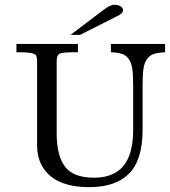

<svg xmlns="http://www.w3.org/2000/svg" viewBox="-20 -771 711 804"><path d="M671.4 -552.2Q641.1 -550.8 623.5 -544.9Q606 -539.1 595 -522.9Q584 -506.8 580.6 -481.7Q577.1 -456.5 577.1 -413.1V-227.5Q577.1 -101.6 520.8 -44.4Q464.4 12.7 354 12.7Q216.8 12.7 163.6 -64Q135.3 -104 135.3 -164.6V-513.7Q135.3 -532.2 130.4 -539.6Q121.6 -552.2 63 -552.2H48.8V-586.9H306.2V-552.2H290.5Q241.2 -552.2 229.2 -545.9Q217.3 -539.6 217.3 -513.7V-212.9Q217.3 -119.6 252.2 -73.2Q287.1 -26.9 373.5 -26.9Q510.3 -26.9 532.7 -163.1Q537.6 -192.4 537.6 -229.5V-411.6Q537.6 -456.1 534.2 -481.4Q530.8 -506.8 519.8 -522.9Q508.8 -539.1 491.9 -544.9Q475.1 -550.8 444.3 -552.2V-586.9H671.4ZM495.1 -728.5Q495.1 -714.4 470.2 -703.1L315.4 -625H275.4L412.1 -728.5Q440.9 -751 458 -751Q475.1 -751 485.1 -744.6Q495.1 -738.3 495.1 -728.5Z"/></svg>

Font: RIT Rachana
Style: Regular
Weight: 400
Designer: Hussain KH
Version: 1.4.7